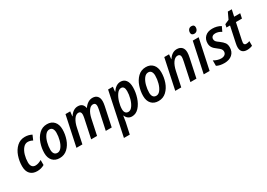

<svg xmlns="http://www.w3.org/2000/svg" viewBox="6 -1752 4161 2993"><g transform="rotate(-30 2086.5 -255.0)"><path d="M35 -174Q35 -267 65 -353.5Q95 -440 155 -495.5Q215 -551 299 -551Q366 -551 423 -521L386 -436Q342 -460 300 -460Q252 -460 216.5 -418Q181 -376 162.5 -311.5Q144 -247 144 -183Q144 -132 165 -106Q186 -80 225 -80Q275 -80 335 -115V-25Q276 10 204 10Q125 10 80 -37Q35 -84 35 -174Z M438 -180Q438 -265 466.5 -350.5Q495 -436 553.5 -493Q612 -550 697 -550Q777 -550 823 -499Q869 -448 869 -358Q869 -270 840 -185.5Q811 -101 752.5 -46Q694 9 610 9Q530 9 484 -41Q438 -91 438 -180ZM761 -362Q761 -406 743.5 -433Q726 -460 689 -460Q645 -460 612 -415.5Q579 -371 562 -305Q545 -239 545 -178Q545 -131 564 -105.5Q583 -80 620 -80Q661 -80 693 -122Q725 -164 743 -229.5Q761 -295 761 -362Z M1028 -541H1113L1103 -457H1107Q1168 -551 1253 -551Q1346 -551 1363 -458H1366Q1394 -500 1432.5 -525.5Q1471 -551 1516 -551Q1571 -551 1601 -518.5Q1631 -486 1631 -426Q1631 -392 1621 -344L1548 0H1441L1513 -337Q1522 -384 1522 -403Q1522 -459 1473 -459Q1430 -459 1395.5 -410Q1361 -361 1344 -283L1284 0H1178L1250 -339Q1258 -381 1258 -402Q1258 -459 1211 -459Q1166 -459 1129.5 -405Q1093 -351 1075 -261L1020 0H913Z M1795 -541H1881L1871 -456H1875Q1939 -550 2021 -550Q2080 -550 2114.5 -506.5Q2149 -463 2149 -378Q2149 -289 2120 -198.5Q2091 -108 2037 -49Q1983 10 1911 10Q1870 10 1842 -11.5Q1814 -33 1799 -70H1796Q1789 -14 1780 33L1736 237H1631ZM2040 -372Q2040 -461 1980 -461Q1939 -461 1904 -412.5Q1869 -364 1848.5 -294Q1828 -224 1828 -166Q1828 -125 1845.5 -102.5Q1863 -80 1896 -80Q1937 -80 1970 -126Q2003 -172 2021.5 -240.5Q2040 -309 2040 -372Z M2217 -180Q2217 -265 2245.5 -350.5Q2274 -436 2332.5 -493Q2391 -550 2476 -550Q2556 -550 2602 -499Q2648 -448 2648 -358Q2648 -270 2619 -185.5Q2590 -101 2531.5 -46Q2473 9 2389 9Q2309 9 2263 -41Q2217 -91 2217 -180ZM2540 -362Q2540 -406 2522.5 -433Q2505 -460 2468 -460Q2424 -460 2391 -415.5Q2358 -371 2341 -305Q2324 -239 2324 -178Q2324 -131 2343 -105.5Q2362 -80 2399 -80Q2440 -80 2472 -122Q2504 -164 2522 -229.5Q2540 -295 2540 -362Z M2806 -541H2892L2884 -457H2886Q2914 -500 2951 -525.5Q2988 -551 3034 -551Q3090 -551 3122.5 -519Q3155 -487 3155 -425Q3155 -388 3143 -333L3072 1H2964L3034 -328Q3045 -381 3045 -404Q3045 -457 2995 -457Q2949 -457 2911.5 -405Q2874 -353 2854 -258L2799 1H2691Z M3342 -669Q3342 -702 3360.5 -724.5Q3379 -747 3412 -747Q3437 -747 3450.5 -735Q3464 -723 3464 -700Q3464 -665 3445 -643Q3426 -621 3395 -621Q3370 -621 3356 -633Q3342 -645 3342 -669ZM3319 -541H3425L3310 0H3204Z M3435 -20V-118Q3462 -101 3497 -89.5Q3532 -78 3565 -78Q3607 -78 3632 -97.5Q3657 -117 3657 -152Q3657 -177 3642.5 -196Q3628 -215 3586 -246Q3539 -279 3518 -311.5Q3497 -344 3497 -389Q3497 -462 3544 -506.5Q3591 -551 3673 -551Q3758 -551 3825 -511L3786 -429Q3733 -464 3676 -464Q3644 -464 3624 -447Q3604 -430 3604 -402Q3604 -378 3617.5 -360Q3631 -342 3671 -315Q3722 -277 3744.5 -245.5Q3767 -214 3767 -164Q3767 -83 3715 -36.5Q3663 10 3573 10Q3490 10 3435 -20Z M3871 -101Q3871 -130 3880 -172L3940 -455H3876L3887 -509L3964 -543L4019 -660H4090L4064 -541H4173L4155 -455H4046L3985 -166Q3978 -129 3978 -120Q3978 -80 4017 -80Q4047 -80 4079 -93V-10Q4061 -1 4034 4.5Q4007 10 3983 10Q3929 10 3900 -17.5Q3871 -45 3871 -101Z"/></g></svg>

Font: Noto Sans UI NarrowMedium
Style: Italic
Weight: 500
Width: 4
Italic angle: -12°
Designer: Monotype Design Team
Foundry: Monotype Imaging Inc.
Version: Version 1.001